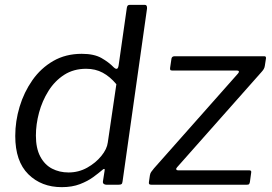

<svg xmlns="http://www.w3.org/2000/svg" viewBox="-20 -762 1120 792"><path d="M418.6 0Q412.2 0 407.8 -3.6Q403.4 -7.3 404.7 -14.5L411.3 -56.7Q413.3 -64.7 409.9 -65.1Q406.5 -65.5 399.2 -58.5Q386.9 -48 364.6 -31.5Q342.2 -15 309.9 -2.5Q277.5 10 234.8 10Q150.7 10 96.8 -43.3Q42.9 -96.6 42.9 -201.3Q42.9 -262 60.9 -321.8Q78.9 -381.6 113.7 -431.3Q148.5 -480.9 199.7 -510.5Q250.9 -540 317.2 -540Q368 -540 398.4 -522.7Q428.8 -505.5 449.9 -483.6Q458.3 -476.1 463.2 -478.7Q468.1 -481.2 469.9 -496.2L503.3 -730.5Q504.6 -737.2 507.4 -739.6Q510.1 -742 516.2 -742H577.4Q587.6 -742 586.5 -726.8L485.6 -14Q484.6 -5.4 481.4 -2.7Q478.2 0 468.7 0ZM460 -414.6Q433.9 -445.9 403.7 -462.1Q373.6 -478.3 335.4 -478.3Q283.5 -478.3 244.7 -453.3Q205.9 -428.2 180 -387Q154.1 -345.7 141.1 -297.6Q128.1 -249.4 128.1 -202.6Q128.1 -150.1 146.2 -116.2Q164.3 -82.2 194.7 -66.4Q225.1 -50.6 262.7 -50.6Q304.2 -50.6 339.6 -70.3Q374.9 -90.1 398 -118.6Q421.2 -147.1 424.6 -174ZM604.6 0Q597.6 0 595.4 -2.7Q593.2 -5.4 594.5 -12.4L598.3 -38.6Q599.6 -46.7 603.4 -52.4Q607.2 -58.1 615.3 -67.7L961.8 -458.8Q966.3 -463.9 965.3 -467.5Q964.2 -471.1 956.9 -471.1H689.9Q683.7 -471.1 682.3 -474.2Q680.9 -477.3 681.9 -483.7L687.4 -520.7Q688.7 -526.1 692.2 -528Q695.7 -530 700.1 -530H1070.5Q1078 -530 1077.2 -521.4L1072.4 -490.4Q1071.4 -483 1067.8 -476.9Q1064.2 -470.8 1057.5 -463.6L710.4 -71.9Q705.5 -66.5 707.1 -63Q708.7 -59.5 713.7 -59.5H1007.8Q1018.4 -59.5 1016.1 -49.6L1010.9 -11.6Q1009.9 -6.2 1007.8 -3.1Q1005.7 0 998.5 0H604.6Z"/></svg>

Font: Libre Franklin Thin
Style: Italic
Weight: 100
Italic angle: -8°
Designer: Pablo Impallari, Rodrigo Fuenzalida, Nhung Nguyen
Foundry: Impallari Type
Version: Version 3.000